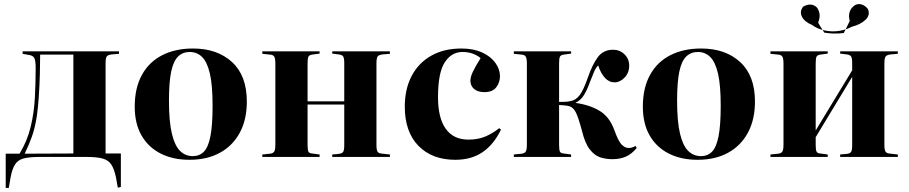

<svg xmlns="http://www.w3.org/2000/svg" viewBox="-20 -770 4460 942"><path d="M558 151 549 100Q540 58 525.5 36.5Q511 15 482.5 7.5Q454 0 404 0H174Q123 0 95.5 7.5Q68 15 54 36.5Q40 58 32 100L23 152H8V-16H76Q114 -79 130.5 -147.5Q147 -216 151 -289Q155 -362 155 -436Q155 -468 150 -481.5Q145 -495 129 -499L91 -506V-518H564V-506L528 -503Q509 -501 503.5 -492.5Q498 -484 498 -460V-17H573V147ZM101 -16 340 -17V-502H177Q177 -458 175.5 -404.5Q174 -351 170.5 -298Q167 -245 161 -202Q152 -144 137.5 -102.5Q123 -61 101 -16Z M910 14Q828 14 767.5 -17Q707 -48 674 -106Q641 -164 641 -247Q641 -338 676 -402Q711 -466 775.5 -499Q840 -532 927 -532Q1046 -532 1118.5 -465.5Q1191 -399 1191 -272Q1191 -183 1156.5 -119Q1122 -55 1059 -20.5Q996 14 910 14ZM926 -4Q959 -4 980.5 -26Q1002 -48 1012.5 -102Q1023 -156 1023 -251Q1023 -353 1009.5 -410Q996 -467 971 -491Q946 -515 911 -515Q877 -515 854 -493Q831 -471 820 -419Q809 -367 809 -277Q809 -173 823.5 -113.5Q838 -54 864 -29Q890 -4 926 -4Z M1267 0V-12L1306 -16Q1320 -18 1325.5 -26.5Q1331 -35 1331 -62V-457Q1331 -483 1325.5 -492Q1320 -501 1306 -502L1267 -506V-518H1548V-507L1511 -502Q1497 -500 1493 -491.5Q1489 -483 1489 -458V-273H1669V-460Q1669 -484 1664 -492.5Q1659 -501 1642 -503L1610 -507V-518H1893V-506L1857 -503Q1838 -501 1832.5 -492.5Q1827 -484 1827 -460V-58Q1827 -34 1832.5 -25.5Q1838 -17 1857 -16L1893 -12V0H1610V-12L1642 -15Q1659 -17 1664 -25.5Q1669 -34 1669 -58V-257H1489V-60Q1489 -35 1493 -26.5Q1497 -18 1511 -17L1548 -12V0Z M2214 14Q2100 14 2033 -54.5Q1966 -123 1966 -247Q1966 -332 1999 -396Q2032 -460 2094.5 -496Q2157 -532 2244 -532Q2303 -532 2345.5 -512.5Q2388 -493 2410.5 -461.5Q2433 -430 2433 -396Q2433 -366 2415 -342Q2397 -318 2357 -318Q2324 -318 2306 -333.5Q2288 -349 2288 -374Q2288 -392 2299 -416Q2310 -440 2338 -485Q2301 -515 2249 -515Q2195 -515 2162 -464Q2129 -413 2129 -293Q2129 -191 2167 -138Q2205 -85 2278 -85Q2326 -85 2362 -100.5Q2398 -116 2429 -141L2438 -134Q2402 -60 2347 -23Q2292 14 2214 14Z M2984 11Q2953 11 2925 2Q2897 -7 2873.5 -37Q2850 -67 2835 -129Q2818 -193 2805.5 -218Q2793 -243 2773 -249Q2762 -252 2748.5 -253Q2735 -254 2723 -255V-60Q2723 -35 2727 -26.5Q2731 -18 2745 -17L2782 -12V0H2501V-12L2540 -16Q2554 -18 2559.5 -26.5Q2565 -35 2565 -62V-457Q2565 -483 2559.5 -492Q2554 -501 2540 -502L2501 -506V-518H2782V-507L2745 -502Q2731 -500 2727 -491.5Q2723 -483 2723 -458V-270Q2739 -270 2753.5 -270.5Q2768 -271 2783 -275Q2805 -279 2823.5 -302.5Q2842 -326 2864 -389Q2886 -453 2913 -489.5Q2940 -526 2988 -526Q3021 -526 3044 -503.5Q3067 -481 3067 -448Q3067 -413 3044.5 -389.5Q3022 -366 2995 -366Q2968 -366 2947.5 -388.5Q2927 -411 2915 -449Q2904 -439 2895 -418.5Q2886 -398 2875 -369Q2860 -327 2844 -302Q2828 -277 2804 -266V-265Q2871 -256 2920.5 -227Q2970 -198 2994 -132Q3014 -76 3030.5 -60Q3047 -44 3064 -44Q3073 -44 3080 -46Q3087 -48 3098 -54L3104 -44Q3079 -14 3050.5 -1.5Q3022 11 2984 11Z M3403 14Q3321 14 3260.5 -17Q3200 -48 3167 -106Q3134 -164 3134 -247Q3134 -338 3169 -402Q3204 -466 3268.5 -499Q3333 -532 3420 -532Q3539 -532 3611.5 -465.5Q3684 -399 3684 -272Q3684 -183 3649.5 -119Q3615 -55 3552 -20.5Q3489 14 3403 14ZM3419 -4Q3452 -4 3473.5 -26Q3495 -48 3505.5 -102Q3516 -156 3516 -251Q3516 -353 3502.5 -410Q3489 -467 3464 -491Q3439 -515 3404 -515Q3370 -515 3347 -493Q3324 -471 3313 -419Q3302 -367 3302 -277Q3302 -173 3316.5 -113.5Q3331 -54 3357 -29Q3383 -4 3419 -4Z M3760 0V-12L3799 -16Q3813 -18 3818.5 -26.5Q3824 -35 3824 -62V-457Q3824 -483 3818.5 -492Q3813 -501 3799 -502L3760 -506V-518H4041V-507L4004 -502Q3990 -500 3986 -491.5Q3982 -483 3982 -458V-130L4161 -425V-460Q4161 -484 4156 -492.5Q4151 -501 4135 -503L4102 -507V-518H4385V-506L4350 -503Q4331 -501 4325 -492.5Q4319 -484 4319 -460V-58Q4319 -34 4325 -25.5Q4331 -17 4350 -16L4385 -12V0H4102V-12L4135 -15Q4151 -17 4156 -25.5Q4161 -34 4161 -58V-393L3982 -97V-60Q3982 -35 3986 -26.5Q3990 -18 4004 -17L4041 -12V0ZM3965 -647Q3927 -663 3914.5 -688Q3902 -713 3920 -737Q3938 -748 3956.5 -747.5Q3975 -747 3989 -732Q4011 -700 3994 -659Q4000 -648 4005.5 -639Q4011 -630 4016 -623Q4072 -608 4129 -626Q4133 -634 4138 -644.5Q4143 -655 4149 -667Q4136 -716 4172 -743Q4189 -754 4207.5 -748Q4226 -742 4238 -726Q4251 -697 4227 -673.5Q4203 -650 4160 -639Q4145 -631 4129 -626Q4126 -621 4123.5 -616Q4121 -611 4120 -608Q4097 -605 4071 -605.5Q4045 -606 4024 -610Q4021 -614 4016 -623Q3986 -631 3965 -647Z"/></svg>

Font: Literata 72pt
Style: Bold
Weight: 700
Designer: Latin by Veronika Burian and Jose Scaglione. Greek by Irene Vlachou. Cyrillic by Vera Evstafieva.
Foundry: TypeTogether
Version: Version 3.002